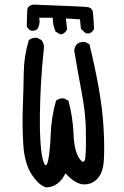

<svg xmlns="http://www.w3.org/2000/svg" viewBox="-20 -809 540 833"><path d="M182 4Q151 -2 118.5 -50.5Q86 -99 81 -183Q76 -267 79 -344Q82 -421 83 -493Q84 -565 105 -635Q119 -647 141 -645L160 -635Q174 -617 170 -594Q162 -523 158 -450.5Q154 -378 153 -311.5Q152 -245 156 -186.5Q160 -128 170.5 -102.5Q181 -77 189 -114Q197 -151 200 -226.5Q203 -302 223 -372Q237 -384 258 -382L277 -372Q296 -302 299 -227.5Q302 -153 325 -120.5Q348 -88 351 -133.5Q354 -179 352.5 -250Q351 -321 334 -410Q317 -499 302 -590Q304 -606 313 -617Q327 -629 349 -627L368 -617Q391 -524 408 -429.5Q425 -335 429.5 -251Q434 -167 430.5 -113Q427 -59 402.5 -33.5Q378 -8 343 -9Q308 -10 264 -57Q235 2 182 4ZM242 -660 221 -672Q209 -699 209 -732H150Q156 -703 141 -682Q131 -674 115 -676Q101 -682 96 -695L98 -762Q98 -785 125 -789Q341 -781 361 -778Q381 -775 383.5 -752.5Q386 -730 388 -684Q382 -670 368 -664H353L331 -684L327 -725L266 -729L271 -682Q265 -668 252 -662Z"/></svg>

Font: NaniFont Regular
Style: Regular
Weight: 400
Designer: Nanigashitei
Version: Version 1.036